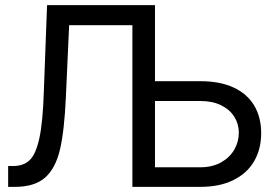

<svg xmlns="http://www.w3.org/2000/svg" viewBox="-20 -727 1079 747"><path d="M11.7 -81.1H31.2Q71.8 -81.1 95.7 -104.2Q119.6 -127.4 133.1 -189Q146.5 -250.5 150.4 -367.2L163.1 -707H583V-411.1H759.8Q835.4 -411.1 888.4 -386.7Q941.4 -362.3 968.8 -316.7Q996.1 -271 996.1 -209Q996.1 -147 968.8 -99.9Q941.4 -52.7 888.2 -26.4Q835 0 759.8 0H495.1V-628.9H249L236.3 -349.6Q230.5 -218.8 213.4 -145.5Q196.3 -72.3 155.5 -36.1Q114.7 0 38.1 0H11.7ZM759.8 -76.2Q806.2 -76.2 840.1 -95.2Q874 -114.3 891.6 -145Q909.2 -175.8 909.2 -210.9Q909.2 -244.6 891.6 -272.7Q874 -300.8 840.3 -317.4Q806.6 -334 759.8 -334H583V-76.2Z"/></svg>

Font: Pretendard Std
Style: Regular
Weight: 400
Designer: Base glyphs from Inter by Rasmus Andersson; Hangeul glyphs from Noto Sans CJK(Source Han Sans) by Jang Soo-young and Kan
Foundry: Kil Hyung-jin
Version: Version 1.309